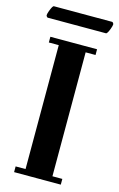

<svg xmlns="http://www.w3.org/2000/svg" viewBox="-128 -897 589 950"><g transform="rotate(15 166.5 -422.0)"><path d="M1.5 -792Q1.5 -798.8 7.3 -814.9Q18.1 -843.8 24.9 -843.8H322.8Q325.7 -843.8 328.6 -839.8Q331.5 -835.9 331.5 -833Q331.5 -826.2 325.7 -810.1Q314.9 -781.2 308.1 -781.2H10.3Q7.3 -781.2 4.4 -785.2Q1.5 -789.1 1.5 -792ZM46.9 0V-29.3H97.7V-664.1H46.9V-693.4H286.1V-664.1H235.4V-29.3H286.1V0Z"/></g></svg>

Font: Monomachus
Style: Medium
Weight: 500
Designer: Alexey Kryukov
Version: Version 1.0